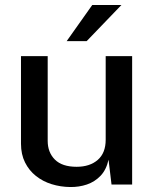

<svg xmlns="http://www.w3.org/2000/svg" viewBox="-20 -743 617 773"><path d="M262.5 10Q223.5 9.5 188 -1.5Q152.5 -12.5 124.8 -34.5Q97 -56.5 80.8 -89Q64.5 -121.5 64.5 -164.5V-517H172V-176Q172 -129.5 201 -100.5Q230 -71.5 288.5 -71.5Q341.5 -71.5 373.5 -99.2Q405.5 -127 405.5 -180.5V-517H512V0H429L417 -100Q408 -59.5 384.8 -35.2Q361.5 -11 329.8 -0.2Q298 10.5 262.5 10ZM351.5 -723H469L329 -577.5H248.5Z"/></svg>

Font: Public Sans Medium
Style: Regular
Weight: 500
Designer: The Public Sans Project Authors: Dan O. Williams and USWDS (Libre Franklin designed by Pablo Impallari and Rodrigo Fuenz
Version: Version 1.007